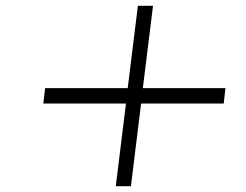

<svg xmlns="http://www.w3.org/2000/svg" viewBox="-20 -640 847 660"><path d="M378 0 413 -284H129L135 -337H419L454 -620H506L471 -337H755L749 -284H465L430 0Z"/></svg>

Font: Orkney Light
Style: LightItalic
Weight: 300
Designer: Samuel Oakes and Alfredo Marco Pradil
Foundry: Alfredo Marco Pradil
Version: 1.0; ttfautohint (v1.5)